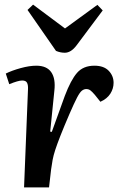

<svg xmlns="http://www.w3.org/2000/svg" viewBox="-20 -810 540 830"><path d="M101 -424Q102 -442 97 -452Q92 -462 76 -462Q59 -462 20 -446L5 -492Q31 -505 69 -515.5Q107 -526 137 -526Q182 -526 201.5 -498Q221 -470 215 -418L197 -241L204 -240L260 -395Q286 -464 313 -495Q340 -526 388 -526Q429 -526 450 -504Q471 -482 471 -452Q471 -427 457 -405Q443 -383 414 -370L390 -400Q378 -414 370.5 -419.5Q363 -425 353 -425Q343 -425 334 -418Q325 -411 313 -388Q301 -365 281 -319Q256 -261 241.5 -224Q227 -187 219 -162.5Q211 -138 207.5 -119Q204 -100 201 -78L192 0H84ZM99 -767 123 -790 261 -687 401 -789 424 -765 311 -614Q287 -582 260 -582Q241 -582 222 -590Z"/></svg>

Font: Literata 36pt SemiBold
Style: Italic
Weight: 600
Italic angle: -2°
Designer: Latin by Veronika Burian and Jose Scaglione. Greek by Irene Vlachou. Cyrillic by Vera Evstafieva
Foundry: TypeTogether
Version: Version 3.002